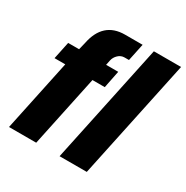

<svg xmlns="http://www.w3.org/2000/svg" viewBox="-159 -825 932 960"><g transform="rotate(30 307.5 -345.0)"><path d="M107 -412H45L66 -512H129L139 -553Q166 -690 292 -690H393L372 -590H347Q326 -590 310.5 -575Q295 -560 291 -541L285 -512H355L335 -412H264L177 0H20ZM458 -690H615L469 0H312Z"/></g></svg>

Font: Decalotype ExtraBold Italic
Style: Regular
Weight: 800
Italic angle: -12°
Designer: Alfredo Marco Pradil
Foundry: Alfredo Marco Pradil
Version: Version 1.0